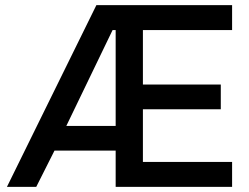

<svg xmlns="http://www.w3.org/2000/svg" viewBox="-20 -727 967 747"><path d="M7 0 355 -707H883V-610H536V-398H839V-302H536V-97H883V0H430V-141H192L121 0ZM238 -237H430V-610H418Z"/></svg>

Font: Onest Medium
Style: Regular
Weight: 500
Designer: Dmitri Voloshin, Andrey Kudryavtsev
Foundry: Dmitri Voloshin, Andrey Kudryavtsev
Version: Version 1.000;gftools[0.9.33]